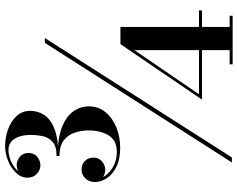

<svg xmlns="http://www.w3.org/2000/svg" viewBox="-111 -739 952 770"><g transform="rotate(-90 365.0 -354.0)"><path d="M98.5 100 578 -650H597.5L118.5 100ZM158.5 -348Q112.5 -348 81.8 -363Q51 -378 35.5 -401.2Q20 -424.5 20 -449.5Q20 -473.5 35 -488.2Q50 -503 71 -503Q90.5 -503 104.2 -489.8Q118 -476.5 118 -454.5Q118 -434.5 103 -421.2Q88 -408 69 -408Q50.5 -408 35.5 -420.2Q20.5 -432.5 20.5 -449.5H32Q32 -426.5 46.5 -406.5Q61 -386.5 85.5 -374Q110 -361.5 140.5 -361.5Q186.5 -361.5 206.8 -394Q227 -426.5 227 -477Q227 -500.5 219.2 -527Q211.5 -553.5 189.2 -572.5Q167 -591.5 124 -591.5V-599Q196 -599 240 -581.5Q284 -564 303.8 -535.5Q323.5 -507 323.5 -474Q323.5 -435 300 -406.8Q276.5 -378.5 238.8 -363.2Q201 -348 158.5 -348ZM492 103V91H549V-291L372 -32H708V-20H350.5L573 -347H642V91H687V103ZM124 -596V-603Q164 -603 182 -620Q200 -637 204.5 -661Q209 -685 209 -706Q209 -730 202.8 -750.8Q196.5 -771.5 183 -783.8Q169.5 -796 148 -796Q133.5 -796 116.2 -790.8Q99 -785.5 84 -775.5Q69 -765.5 59.5 -751.5Q50 -737.5 50 -720H38.5Q38.5 -739.5 54.5 -751.2Q70.5 -763 87.5 -763Q106.5 -763 121.5 -750.2Q136.5 -737.5 136.5 -716Q136.5 -692.5 120.5 -680.2Q104.5 -668 87.5 -668Q68.5 -668 53 -682Q37.5 -696 37.5 -720Q37.5 -745 56.5 -765.2Q75.5 -785.5 104.8 -797.5Q134 -809.5 164.5 -809.5Q198 -809.5 230.5 -798Q263 -786.5 284.2 -764Q305.5 -741.5 305.5 -708.5Q305.5 -678.5 289 -652.8Q272.5 -627 232.8 -611.5Q193 -596 124 -596Z"/></g></svg>

Font: Bodoni Moda 11pt
Style: Bold
Weight: 700
Designer: Owen Earl
Foundry: indestructible type
Version: Version 2.004